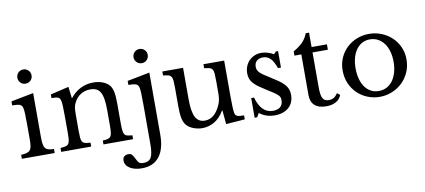

<svg xmlns="http://www.w3.org/2000/svg" viewBox="-85 -1073 3660 1652"><g transform="rotate(-10 1745.0 -247.5)"><path d="M228 -159Q228 -120 231.5 -96.5Q235 -73 245 -59.5Q255 -46 273 -41Q291 -36 321 -35V0H34V-35Q64 -36 83 -41.5Q102 -47 112.5 -59.5Q123 -72 126.5 -94.5Q130 -117 130 -152V-280Q130 -338 128.5 -375.5Q127 -413 123 -427Q118 -450 100 -458.5Q82 -467 32 -467V-502L228 -540ZM117 -693Q117 -719 135 -737Q153 -755 179 -755Q205 -755 223 -737Q241 -719 241 -693Q241 -667 223 -649Q205 -631 179 -631Q153 -631 135 -649Q117 -667 117 -693Z M557 -157Q557 -116 559 -92.5Q561 -69 569.5 -56.5Q578 -44 594.5 -40Q611 -36 640 -34V0H378V-34Q406 -36 422.5 -40Q439 -44 448 -56Q457 -68 459.5 -90Q462 -112 462 -150V-283Q462 -402 456 -428Q453 -441 448.5 -449.5Q444 -458 435 -462.5Q426 -467 412 -468.5Q398 -470 376 -470V-502L536 -540L548 -441H552Q590 -489 641 -514.5Q692 -540 752 -540Q798 -540 836 -525Q874 -510 894 -484Q911 -461 918 -424.5Q925 -388 925 -324V-157Q925 -116 927.5 -92.5Q930 -69 938 -56.5Q946 -44 962.5 -40Q979 -36 1006 -34V0H747V-34Q775 -35 791.5 -39.5Q808 -44 816.5 -56Q825 -68 827.5 -90.5Q830 -113 830 -150V-282Q830 -339 824 -378Q818 -417 804.5 -441Q791 -465 769 -475.5Q747 -486 716 -486Q671 -486 633.5 -463Q596 -440 575 -398Q570 -388 566.5 -379Q563 -370 561 -358Q559 -346 558 -330.5Q557 -315 557 -291Z M1243 2Q1243 128 1190.5 194Q1138 260 1038 260Q974 260 933.5 234.5Q893 209 893 167Q893 144 906.5 132Q920 120 944 120Q962 120 971.5 128.5Q981 137 996 167Q1010 197 1022 207Q1034 217 1059 217Q1107 217 1126 184Q1145 151 1145 68V-280Q1145 -338 1143.5 -375.5Q1142 -413 1138 -427Q1133 -450 1115 -458.5Q1097 -467 1047 -467V-502L1243 -540ZM1132 -693Q1132 -719 1150 -737Q1168 -755 1194 -755Q1220 -755 1238 -737Q1256 -719 1256 -693Q1256 -667 1238 -649Q1220 -631 1194 -631Q1168 -631 1150 -649Q1132 -667 1132 -693Z M1797 -370Q1797 -411 1795 -434.5Q1793 -458 1784.5 -470.5Q1776 -483 1759.5 -487.5Q1743 -492 1714 -495V-530H1895V-223Q1895 -166 1896.5 -130Q1898 -94 1901 -76Q1903 -63 1907.5 -55.5Q1912 -48 1921 -43.5Q1930 -39 1944.5 -37.5Q1959 -36 1982 -36V-1L1817 11L1806 -109H1802Q1764 -46 1714.5 -18Q1665 10 1611 10Q1569 10 1529.5 -6Q1490 -22 1470 -49Q1453 -71 1445.5 -109.5Q1438 -148 1438 -211V-370Q1438 -411 1436 -434.5Q1434 -458 1425.5 -470.5Q1417 -483 1400.5 -487.5Q1384 -492 1355 -495V-530H1536V-257Q1536 -148 1561 -99Q1586 -50 1643 -50Q1731 -50 1780 -165Q1785 -177 1788 -187Q1791 -197 1793 -209Q1795 -221 1796 -236Q1797 -251 1797 -272Z M2090 0H2068V-172H2093Q2132 -31 2235 -31Q2275 -31 2298.5 -50.5Q2322 -70 2322 -110Q2322 -125 2317.5 -135.5Q2313 -146 2300.5 -157.5Q2288 -169 2265.5 -184Q2243 -199 2206 -222Q2172 -243 2147 -261Q2122 -279 2105 -297.5Q2088 -316 2079.5 -337.5Q2071 -359 2071 -386Q2071 -420 2082.5 -448.5Q2094 -477 2114 -497Q2134 -517 2161 -528.5Q2188 -540 2220 -540Q2247 -540 2276 -531.5Q2305 -523 2327 -509L2347 -530H2366V-386H2340Q2318 -447 2292 -473Q2266 -499 2228 -499Q2194 -499 2173.5 -481Q2153 -463 2153 -431Q2153 -414 2158.5 -401.5Q2164 -389 2176 -377Q2188 -365 2206.5 -352.5Q2225 -340 2251 -324Q2294 -297 2324.5 -276Q2355 -255 2374 -234.5Q2393 -214 2402 -192Q2411 -170 2411 -142Q2411 -70 2365 -30Q2319 10 2244 10Q2165 10 2110 -35Z M2498 -467V-504Q2552 -535 2581.5 -566Q2611 -597 2627 -640H2656V-514H2790V-467H2656V-163Q2656 -128 2659.5 -104Q2663 -80 2671 -65.5Q2679 -51 2692 -45Q2705 -39 2725 -39Q2750 -39 2767.5 -49.5Q2785 -60 2802 -85L2827 -66Q2813 -29 2778.5 -9.5Q2744 10 2693 10Q2627 10 2592.5 -21Q2558 -52 2558 -112V-467Z M3161 -540Q3218 -540 3269 -519.5Q3320 -499 3358.5 -463Q3397 -427 3419.5 -377Q3442 -327 3442 -269Q3442 -208 3419.5 -157Q3397 -106 3358.5 -69Q3320 -32 3269 -11Q3218 10 3161 10Q3105 10 3054.5 -10.5Q3004 -31 2966 -68Q2928 -105 2906 -156Q2884 -207 2884 -269Q2884 -328 2906 -378Q2928 -428 2966 -464Q3004 -500 3054.5 -520Q3105 -540 3161 -540ZM3161 -492Q3123 -492 3093 -476Q3063 -460 3041.5 -430.5Q3020 -401 3008.5 -359.5Q2997 -318 2997 -268Q2997 -216 3008.5 -174Q3020 -132 3041.5 -102.5Q3063 -73 3093 -57Q3123 -41 3161 -41Q3199 -41 3230 -57Q3261 -73 3283 -103Q3305 -133 3317 -175Q3329 -217 3329 -268Q3329 -317 3317 -358.5Q3305 -400 3283 -429.5Q3261 -459 3230 -475.5Q3199 -492 3161 -492Z"/></g></svg>

Font: SVN-Libre Baskerville
Style: Regular
Weight: 400
Designer: Pablo Impallari, Rodrigo Fuenzalida
Foundry: Pablo Impallari, Rodrigo Fuenzalida
Version: Version 1.000; ttfautohint (v1.8.4)